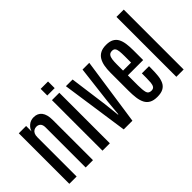

<svg xmlns="http://www.w3.org/2000/svg" viewBox="-85 -1427 1968 1968"><g transform="rotate(-45 899.0 -443.5)"><path d="M68.8 0V-732.4H174.8V-653.3Q184.6 -688.5 216.3 -715.1Q248 -741.7 293 -741.7Q349.6 -741.7 380.6 -701.9Q411.6 -662.1 411.6 -582.5V0H305.7V-580.6Q305.7 -618.2 288.6 -635.7Q271.5 -653.3 244.6 -653.3Q224.6 -653.3 208.7 -644Q192.9 -634.8 183.8 -616.2Q174.8 -597.7 174.8 -568.8V0Z M549.3 0V-732.4H656.2V0ZM549.3 -799.8V-896H656.2V-799.8Z M857.4 0 751.5 -732.4H848.6L903.8 -322.3L922.9 -148.4H927.7L943.8 -322.8L992.7 -732.4H1090.3L983.4 0Z M1337.9 8.8Q1284.7 8.8 1252 -9.3Q1219.2 -27.3 1201.9 -61Q1184.6 -94.7 1178.5 -141.8Q1172.4 -189 1172.4 -246.1V-507.8Q1172.4 -559.6 1180.4 -602.3Q1188.5 -645 1207.3 -676Q1226.1 -707 1259 -724.1Q1292 -741.2 1341.8 -741.2Q1392.6 -741.2 1424.1 -724.1Q1455.6 -707 1472.2 -675.5Q1488.8 -644 1494.9 -600.3Q1501 -556.6 1501 -503.9V-361.8H1279.3V-216.3Q1279.3 -149.9 1288.6 -114.5Q1297.9 -79.1 1338.9 -79.1Q1366.2 -79.1 1377.9 -95.9Q1389.6 -112.8 1392.3 -143.3Q1395 -173.8 1395 -214.8V-274.9H1499V-242.2Q1499 -184.6 1493.9 -138.4Q1488.8 -92.3 1472.9 -59.3Q1457 -26.4 1424.6 -8.8Q1392.1 8.8 1337.9 8.8ZM1278.8 -431.2H1395V-524.4Q1395 -566.9 1391.8 -595.9Q1388.7 -625 1377.7 -639.9Q1366.7 -654.8 1341.8 -654.8Q1313.5 -654.8 1300 -637.7Q1286.6 -620.6 1282.7 -590.6Q1278.8 -560.5 1278.8 -521Z M1620.1 0V-868.2H1726.1V0Z"/></g></svg>

Font: Antonio Medium
Style: Regular
Weight: 500
Designer: Vernon Adams
Foundry: Vernon Adams
Version: Version 1.002